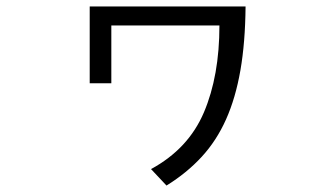

<svg xmlns="http://www.w3.org/2000/svg" viewBox="-20 -480 1040 595"><path d="M741 -460Q740 -348 725 -262Q710 -176 680.5 -110Q651 -44 605 6Q559 56 496 95L448 44Q564 -19 612 -132Q660 -245 660 -401H325V-222H258V-460Z"/></svg>

Font: NanumGothicCoding
Style: Regular
Weight: 400
Monospace: yes
Designer: Kwon Bruce; Nicolas Noh; Sung-woo Choi; Go-un Cha; Soo-hyun Park;
Foundry: NHN Corporation
Version: Version 2.000;PS 1;hotconv 1.0.49;makeotf.lib2.0.14853